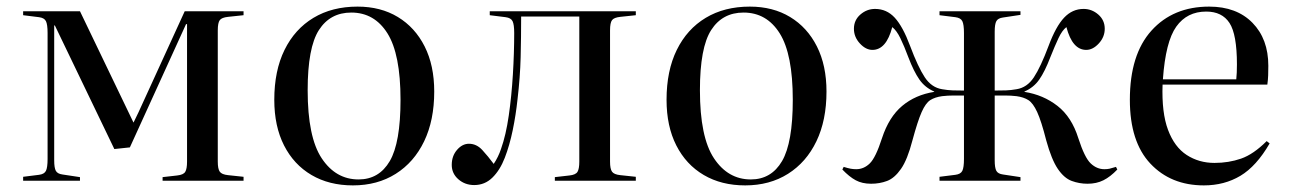

<svg xmlns="http://www.w3.org/2000/svg" viewBox="-20 -547 3900 581"><path d="M50 0V-12L98 -18Q114 -20 119 -30Q124 -40 124 -66V-447Q124 -473 119 -483Q114 -493 98 -495L50 -501V-513H222L384 -176L399 -207L539 -513H717V-501L670 -496Q651 -494 645 -486Q639 -478 639 -455V-58Q639 -36 645 -27.5Q651 -19 670 -17L717 -12V0H472V-11L516 -16Q535 -18 540.5 -27Q546 -36 546 -58V-474H543L373 -101L326 -96L146 -470H144V-62Q144 -39 149 -30Q154 -21 169 -19L222 -11V0Z M1048 14Q976 14 922.5 -17.5Q869 -49 839.5 -107Q810 -165 810 -245Q810 -333 841 -396Q872 -459 928.5 -493Q985 -527 1062 -527Q1132 -527 1184 -495.5Q1236 -464 1265 -406.5Q1294 -349 1294 -270Q1294 -183 1263.5 -119.5Q1233 -56 1177.5 -21Q1122 14 1048 14ZM1065 -4Q1127 -4 1159.5 -59.5Q1192 -115 1192 -245Q1192 -383 1152.5 -446Q1113 -509 1043 -509Q979 -509 945 -456Q911 -403 911 -274Q911 -132 953.5 -68Q996 -4 1065 -4Z M1415 13Q1387 13 1367 -4.5Q1347 -22 1347 -48Q1347 -75 1363 -93.5Q1379 -112 1399 -112Q1422 -112 1439.5 -93Q1457 -74 1474 -51Q1488 -72 1496 -96Q1511 -138 1519.5 -197Q1528 -256 1532 -321.5Q1536 -387 1536 -447Q1536 -473 1531 -483Q1526 -493 1510 -495L1462 -501V-513H1904V-501L1857 -496Q1838 -494 1832 -486Q1826 -478 1826 -455V-58Q1826 -36 1832 -27.5Q1838 -19 1857 -17L1904 -12V0H1659V-11L1703 -16Q1722 -18 1727.5 -27Q1733 -36 1733 -58V-497H1557Q1557 -434 1555.5 -374Q1554 -314 1546 -246Q1541 -199 1531.5 -153Q1522 -107 1507.5 -69.5Q1493 -32 1470 -9.5Q1447 13 1415 13Z M2235 14Q2163 14 2109.5 -17.5Q2056 -49 2026.5 -107Q1997 -165 1997 -245Q1997 -333 2028 -396Q2059 -459 2115.5 -493Q2172 -527 2249 -527Q2319 -527 2371 -495.5Q2423 -464 2452 -406.5Q2481 -349 2481 -270Q2481 -183 2450.5 -119.5Q2420 -56 2364.5 -21Q2309 14 2235 14ZM2252 -4Q2314 -4 2346.5 -59.5Q2379 -115 2379 -245Q2379 -383 2339.5 -446Q2300 -509 2230 -509Q2166 -509 2132 -456Q2098 -403 2098 -274Q2098 -132 2140.5 -68Q2183 -4 2252 -4Z M2616 9Q2589 9 2569.5 -1.5Q2550 -12 2529 -34L2533 -42Q2546 -38 2554 -36.5Q2562 -35 2571 -35Q2594 -35 2612 -52.5Q2630 -70 2649 -129Q2670 -193 2710 -226.5Q2750 -260 2807 -269V-270Q2779 -282 2762 -306.5Q2745 -331 2729 -373Q2716 -408 2704.5 -431.5Q2693 -455 2680 -465Q2662 -396 2620 -396Q2600 -396 2582 -415.5Q2564 -435 2564 -460Q2564 -486 2583.5 -503Q2603 -520 2628 -520Q2663 -520 2687.5 -493.5Q2712 -467 2734 -408Q2758 -344 2778.5 -313Q2799 -282 2831 -277Q2848 -274 2863 -273.5Q2878 -273 2897 -273V-447Q2897 -473 2892 -483Q2887 -493 2871 -495L2823 -501V-513H3068V-502L3015 -494Q3000 -492 2995 -483Q2990 -474 2990 -451V-273Q3009 -273 3024 -273.5Q3039 -274 3056 -277Q3088 -282 3108.5 -313Q3129 -344 3153 -408Q3175 -467 3200 -493.5Q3225 -520 3259 -520Q3284 -520 3303.5 -503Q3323 -486 3323 -460Q3323 -435 3305 -415.5Q3287 -396 3267 -396Q3225 -396 3207 -465Q3194 -455 3183 -431.5Q3172 -408 3158 -373Q3142 -331 3125 -306.5Q3108 -282 3080 -270V-269Q3137 -260 3180 -226.5Q3223 -193 3243 -129Q3262 -70 3280.5 -52.5Q3299 -35 3322 -35Q3331 -35 3337.5 -36.5Q3344 -38 3357 -42L3361 -34Q3340 -12 3319 -1.5Q3298 9 3271 9Q3246 9 3223 0.5Q3200 -8 3181 -36Q3162 -64 3146 -122Q3131 -181 3118.5 -208Q3106 -235 3092 -244Q3078 -253 3056 -256Q3039 -258 3021.5 -258Q3004 -258 2990 -258V-62Q2990 -39 2995 -30Q3000 -21 3015 -19L3068 -11V0H2823V-12L2871 -18Q2887 -20 2892 -30Q2897 -40 2897 -66V-258Q2884 -258 2866 -258Q2848 -258 2831 -256Q2809 -253 2795 -244Q2781 -235 2769 -208Q2757 -181 2741 -122Q2726 -64 2706.5 -36Q2687 -8 2664.5 0.5Q2642 9 2616 9Z M3623 14Q3523 14 3461 -52Q3399 -118 3399 -245Q3399 -382 3464.5 -454.5Q3530 -527 3639 -527Q3722 -527 3770 -478Q3818 -429 3818 -348Q3818 -332 3817.5 -318.5Q3817 -305 3815 -291H3498Q3495 -206 3514.5 -154Q3534 -102 3571 -78Q3608 -54 3655 -54Q3698 -54 3735.5 -67Q3773 -80 3813 -120L3822 -113Q3782 -44 3733.5 -15Q3685 14 3623 14ZM3499 -307H3721Q3722 -316 3722.5 -327.5Q3723 -339 3723 -352Q3723 -443 3700.5 -477.5Q3678 -512 3630 -512Q3572 -512 3539.5 -466.5Q3507 -421 3499 -307Z"/></svg>

Font: Literata 72pt
Style: Regular
Weight: 400
Designer: Latin by Veronika Burian and Jose Scaglione. Greek by Irene Vlachou. Cyrillic by Vera Evstafieva.
Foundry: TypeTogether
Version: Version 3.002